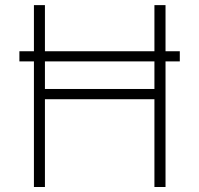

<svg xmlns="http://www.w3.org/2000/svg" viewBox="-20 -748 797 768"><path d="M699.2 -543V-502.4H642.1V0H597.7V-351.1H159.7V0H115.7V-502.4H57.6V-543H115.7V-727.5H159.7V-543H597.7V-727.5H642.1V-543ZM597.7 -502.4H159.7V-392.1H597.7Z"/></svg>

Font: Inter Extra Light
Style: Regular
Weight: 200
Designer: Rasmus Andersson
Foundry: rsms
Version: Version 4.000;git-3c8e0fc